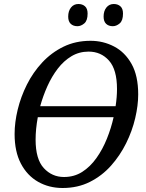

<svg xmlns="http://www.w3.org/2000/svg" viewBox="-20 -929 731 960"><path d="M293 11Q225 11 170.5 -20Q116 -51 84.5 -111Q53 -171 53 -259Q53 -317 68.5 -381Q84 -445 114.5 -506Q145 -567 191 -616.5Q237 -666 297.5 -695.5Q358 -725 433 -725Q496 -725 550.5 -696.5Q605 -668 638 -609Q671 -550 671 -457Q671 -402 656 -338Q641 -274 610.5 -212.5Q580 -151 535 -100.5Q490 -50 429.5 -19.5Q369 11 293 11ZM423 -671Q376 -671 337.5 -648Q299 -625 269 -586Q239 -547 217 -498Q195 -449 181 -398H558Q565 -444 565 -484Q565 -581 525 -626Q485 -671 423 -671ZM300 -44Q351 -44 391 -69.5Q431 -95 462 -138.5Q493 -182 514.5 -235.5Q536 -289 548 -343H169Q158 -283 158 -231Q158 -133 199 -88.5Q240 -44 300 -44ZM544 -798Q523 -798 510.5 -810Q498 -822 498 -846Q498 -874 512 -891.5Q526 -909 549 -909Q569 -909 582 -897.5Q595 -886 595 -861Q595 -826 578.5 -812Q562 -798 544 -798ZM367 -798Q346 -798 333.5 -810Q321 -822 321 -846Q321 -874 335 -891.5Q349 -909 372 -909Q392 -909 405 -897.5Q418 -886 418 -861Q418 -826 401.5 -812Q385 -798 367 -798Z"/></svg>

Font: Noto Serif SemiCondensed
Style: Italic
Weight: 400
Width: 4
Italic angle: -12°
Designer: Monotype Design Team
Foundry: Monotype Imaging Inc.
Version: Version 2.013